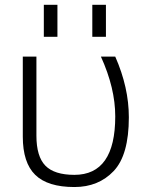

<svg xmlns="http://www.w3.org/2000/svg" viewBox="-20 -754 600 785"><path d="M159.2 -603.5V-734.4H214.8V-603.5ZM357.4 -603.5V-734.4H413.1V-603.5ZM506.8 -274.4Q506.8 -120.1 444.8 -54.7Q382.8 10.7 284.2 10.7Q174.8 10.7 124 -39.1Q73.2 -88.9 73.2 -195.3V-522.5H128.9V-199.2Q128.9 -114.3 165.5 -76.7Q202.1 -39.1 284.2 -39.1Q451.2 -39.1 451.2 -278.3Q451.2 -393.6 392.6 -522.5H451.2Q506.8 -396.5 506.8 -274.4Z"/></svg>

Font: Gen Shin Gothic Light
Style: Regular
Weight: 200
Designer: [Source Han Sans]
Ryoko NISHIZUKA  (kana & ideographs); Paul D. Hunt (Latin, Greek & Cyrillic); Wenlong ZHANG  (bopomofo
Version: Version 1.002.20150607